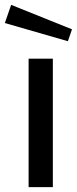

<svg xmlns="http://www.w3.org/2000/svg" viewBox="-46 -772 317 792"><path d="M172 -530H72V0H172ZM0 -752 -26 -677 234 -602 251 -651Z"/></svg>

Font: Bisquit Text
Style: Regular
Weight: 400
Version: Version 1.004;Glyphs 3.2.3 (3260)